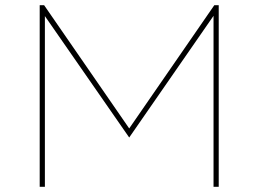

<svg xmlns="http://www.w3.org/2000/svg" viewBox="-20 -720 996 740"><path d="M133 0H153V-658L478 -190L803 -659V0H823V-700H806L478 -225L150 -700H133Z"/></svg>

Font: Chess Sans Thin
Style: Regular
Weight: 100
Designer: Wolf Bōese
Foundry: Wolf Bōese
Version: Version 7.223;Glyphs 3.3 (3306)